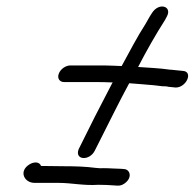

<svg xmlns="http://www.w3.org/2000/svg" viewBox="-20 -577 608 600"><path d="M304.7 -51.5H304.2C296.9 -50.9 288.5 -51.1 278.6 -52.4C248.1 -56.4 215.8 -57.5 181.9 -57.5C177.8 -57.5 108.3 -58.4 108.3 -58.4C103.3 -72.3 85.8 -71.5 73 -63.9C37.1 -42.6 55.5 -5.5 88 -5.5H163C204.7 -5.5 240.6 3.6 287.3 0.5C301.3 0.5 323.2 1.2 336 2.4C351.5 3.9 358.4 3.7 367.8 -2.7C394.2 -20.4 387.3 -45.4 370.2 -48.4L358.6 -49.5H358C343.1 -49.5 322.4 -51.5 304.7 -51.5ZM327 -319.5H327.3C328.9 -319.5 330.3 -319.5 332 -319.4C331.3 -318.2 330.3 -316.4 329.1 -314.2C294.1 -247.6 258.1 -176.8 225.8 -110.8L225.5 -110C213.4 -76.6 258.9 -73.6 275.6 -105.1L291.6 -136.7C322.5 -197.5 351.1 -256.7 383.8 -316.9C409.7 -315.2 435.3 -312.6 460.9 -310.6L487.2 -307.5H487.9C491.6 -307.5 503.3 -307.3 505.8 -305.8L528.9 -303.5H529.5C562.5 -303.5 585.1 -353.8 550.9 -355.5L531.7 -357.4C523.3 -358.8 510.2 -359.2 510.2 -359.4L485.1 -362.4L459.7 -364.5C446.3 -365.6 428.2 -366.7 411.6 -367.7C437.5 -418 466.9 -469.5 495.4 -514.2L501.7 -525.9C518.7 -557.9 476.2 -570.7 454.7 -536L448.2 -525.8C444.4 -518.9 440.6 -512.2 434.7 -502.1C408.9 -462.3 384.8 -415.5 360.2 -370.6C342.7 -371.1 323.3 -372.5 304.6 -372.5H199.6C185.5 -372.5 169 -361.4 163.6 -346.5C158.2 -331.6 166.5 -320.5 180.7 -320.5H285.7C299 -320.5 311.8 -320.2 327 -319.5Z"/></svg>

Font: Take Off
Style: Moose
Weight: 400
Foundry: Cannot Into Space Fonts
Version: Version 0.89